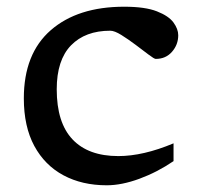

<svg xmlns="http://www.w3.org/2000/svg" viewBox="-20 -542 588 572"><path d="M350 -522Q412.5 -522 447.5 -508.2Q482.5 -494.5 496.8 -475Q511 -455.5 511 -437Q511 -409 492.5 -387.8Q474 -366.5 444 -366.5Q439.5 -366.5 422.8 -379.2Q406 -392 384 -408.5Q362 -425 341.5 -437.8Q321 -450.5 308.5 -450.5Q234 -450.5 191.5 -406.8Q149 -363 149 -276Q149 -176.5 196 -126.8Q243 -77 332.5 -77Q406.5 -77 497 -115V-62Q448.5 -29 395.5 -9.5Q342.5 10 298 10Q224.5 10 169 -19.8Q113.5 -49.5 82.2 -107.2Q51 -165 51 -249Q51 -382 131.2 -452Q211.5 -522 350 -522Z"/></svg>

Font: Newsreader Caption
Style: Regular
Weight: 400
Designer: Hugues Gentile
Foundry: Production Type
Version: Version 1.001